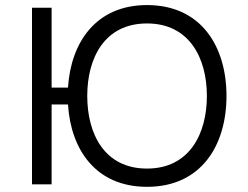

<svg xmlns="http://www.w3.org/2000/svg" viewBox="-20 -720 967 750"><path d="M554.2 9.8C766.6 9.8 864.7 -152.8 864.7 -345.2C864.7 -537.6 766.6 -700.2 554.2 -700.2C355.5 -700.2 256.8 -555.2 245.6 -377.9H181.6V-689.9H105V0H181.6V-312H245.6C256.8 -133.8 355.5 9.8 554.2 9.8ZM554.2 -61.5C388.2 -61.5 320.8 -196.8 320.8 -345.2C320.8 -493.2 388.2 -628.4 554.2 -628.4C719.7 -628.4 788.1 -493.2 788.1 -345.2C788.1 -196.8 719.7 -61.5 554.2 -61.5Z"/></svg>

Font: HK Grotesk
Style: Regular
Weight: 400
Designer: Alfredo Marco Pradil and Stefan Peev
Foundry: Hanken Design Co.
Version: Version 1.045;PS 001.045;hotconv 1.0.88;makeotf.lib2.5.64775